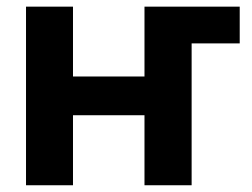

<svg xmlns="http://www.w3.org/2000/svg" viewBox="-20 -549 748 569"><path d="M497.6 -420.4V-529.3H690.4V-420.4ZM446.3 -322.3V-207.5H157.7V-322.3ZM196.3 -529.3V0H57.1V-529.3ZM547.9 -529.3V0H408.2V-529.3Z"/></svg>

Font: Inter Cardless Tabular Bold
Style: Bold
Weight: 700
Designer: Rasmus Andersson
Foundry: rsms
Version: Version 4.000;git-4fc901f